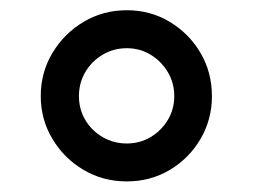

<svg xmlns="http://www.w3.org/2000/svg" viewBox="-20 -753 485 368"><path d="M223.1 -405.3Q177.7 -405.3 140.4 -427.2Q103 -449.2 80.6 -486.6Q58.1 -523.9 58.1 -568.8Q58.1 -614.3 80.6 -651.6Q103 -689 140.4 -711.2Q177.7 -733.4 223.1 -733.4Q268.1 -733.4 305.2 -711.2Q342.3 -689 364.3 -651.6Q386.2 -614.3 386.2 -568.8Q386.2 -523.9 364.3 -486.6Q342.3 -449.2 305.2 -427.2Q268.1 -405.3 223.1 -405.3ZM223.1 -478Q248 -478 268.6 -490.2Q289.1 -502.4 301.5 -522.9Q314 -543.5 314 -568.8Q314 -594.2 301.5 -615Q289.1 -635.7 268.6 -648.2Q248 -660.6 223.1 -660.6Q197.8 -660.6 176.8 -648.2Q155.8 -635.7 143.6 -615Q131.3 -594.2 131.3 -568.8Q131.3 -543.5 143.6 -522.9Q155.8 -502.4 176.8 -490.2Q197.8 -478 223.1 -478Z"/></svg>

Font: Inter 20pt
Style: Regular
Weight: 400
Version: Version 4.001;git-66647c0bb